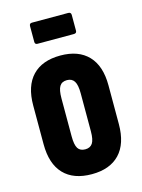

<svg xmlns="http://www.w3.org/2000/svg" viewBox="-104 -723 586 791"><g transform="rotate(-15 188.5 -327.5)"><path d="M189 6Q111 6 69.5 -37.5Q28 -81 28 -165V-330Q28 -413 69.5 -456.5Q111 -500 189 -500Q266 -500 307.5 -456.5Q349 -413 349 -330V-165Q349 -81 307.5 -37.5Q266 6 189 6ZM189 -100Q210 -100 220 -115Q230 -130 230 -166V-328Q230 -364 220 -379.5Q210 -395 189 -395Q167 -395 157.5 -379.5Q148 -364 148 -328V-166Q148 -130 157.5 -115Q167 -100 189 -100ZM111 -571Q100 -571 100 -582V-649Q100 -661 111 -661H266Q278 -661 278 -649V-582Q278 -571 266 -571Z"/></g></svg>

Font: Sofia Sans Extra Condensed ExtraBold
Style: Regular
Weight: 800
Designer: Botio Nikoltchev, Ani Petrova
Foundry: lettersoup
Version: Version 4.101; ttfautohint (v1.8.4.7-5d5b)